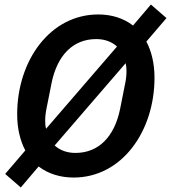

<svg xmlns="http://www.w3.org/2000/svg" viewBox="-20 -774 757 850"><path d="M306 12C519 12 664 -192 664 -430C664 -495 650 -548 628 -590L717 -694L648 -754L569 -661C526 -694 473 -710 415 -710C202 -710 56 -506 56 -268C56 -203 70 -150 92 -108L3 -4L72 56L151 -37C194 -4 248 12 306 12ZM187 -299 208 -405C233 -529 303 -601 406 -601C444 -601 475 -589 498 -568L184 -204C181 -215 180 -227 180 -239C180 -256 182 -277 187 -299ZM314 -97C276 -97 245 -109 222 -130L536 -494C539 -483 540 -471 540 -459C540 -442 538 -421 533 -399L512 -293C487 -169 417 -97 314 -97Z"/></svg>

Font: Braiins Sans SemiBold
Style: Italic
Weight: 600
Italic angle: -11.31°
Designer: Mike Abbink, Paul van der Laan, Pieter van Rosmalen, Jiri Chlebus, Lubos Buracinsky
Foundry: Bold Monday, Sudetype
Version: Version 1.000;hotconv 1.0.109;makeotfexe 2.5.65596